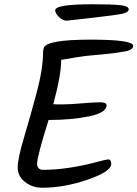

<svg xmlns="http://www.w3.org/2000/svg" viewBox="-20 -896 645 901"><path d="M208 -333Q154 -162 154 -126Q154 -114 161.5 -106.5Q169 -99 181 -99Q296 -99 435 -136Q480 -148 487 -148Q502 -148 502 -127Q502 -91 391.5 -53Q281 -15 178 -15Q132 -15 97.5 -42Q63 -69 63 -110Q63 -151 92.5 -250Q122 -349 152 -461Q182 -573 182 -650Q182 -661 186 -673Q203 -710 404 -710Q605 -710 605 -681Q605 -661 562 -654Q526 -647 466.5 -641.5Q407 -636 383 -633.5Q359 -631 267 -615V-612Q267 -544 230 -407Q236 -406 270.5 -406Q305 -406 363 -411Q421 -416 450.5 -416Q480 -416 480 -402Q480 -367 398 -350Q316 -333 208 -333ZM293 -799Q274 -799 256.5 -816.5Q239 -834 239 -848Q239 -876 414 -876Q509 -876 546.5 -871.5Q584 -867 584 -852.5Q584 -838 554 -831.5Q524 -825 410 -812Q296 -799 293 -799Z"/></svg>

Font: Kalam
Style: Regular
Weight: 400
Designer: Lipi Raval (Devanagari and Latin), Jonny Pinhorn (Latin)
Foundry: Indian Type Foundry
Version: Version 2.001;PS 1.0;hotconv 1.0.79;makeotf.lib2.5.61930; tt